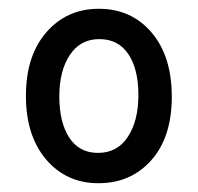

<svg xmlns="http://www.w3.org/2000/svg" viewBox="-20 -539 451 437"><path d="M371 -319Q371 -411 325 -465Q279 -519 205 -519Q132 -519 85.5 -465.5Q39 -412 39 -321Q39 -230 85 -176Q131 -122 204 -122Q278 -122 324.5 -174.5Q371 -227 371 -319ZM115 -319Q115 -378 139 -414Q163 -450 206 -450Q249 -450 272 -416Q295 -382 295 -323Q295 -264 271 -227.5Q247 -191 203 -191Q160 -191 137.5 -226Q115 -261 115 -319Z"/></svg>

Font: Noto Sans Devanagari Extra Condensed
Style: Regular
Weight: 400
Width: 2
Designer: Monotype Design Team
Foundry: Monotype Imaging Inc.
Version: 1.000